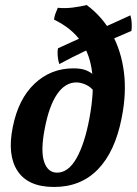

<svg xmlns="http://www.w3.org/2000/svg" viewBox="-20 -736 544 764"><path d="M195 8Q92 8 50 -55.5Q8 -119 31 -231Q53 -342 117.5 -403Q182 -464 272 -464Q303 -464 322 -456.5Q341 -449 354 -436V-373Q340 -391 320.5 -399.5Q301 -408 284 -408Q239 -408 207 -361Q175 -314 158 -224Q141 -136 155.5 -92.5Q170 -49 207 -49Q252 -49 284.5 -106.5Q317 -164 336 -266Q355 -368 347 -443.5Q339 -519 302 -571.5Q265 -624 195 -658Q196 -669 200.5 -681.5Q205 -694 210 -705Q239 -702 270 -706Q301 -710 325 -716Q387 -670 424.5 -602.5Q462 -535 473 -450Q484 -365 464 -266Q438 -133 370 -62.5Q302 8 195 8ZM216 -481Q211 -495 209.5 -514Q208 -533 211 -544L499 -675Q503 -661 504 -645Q505 -629 503 -613Q453 -591 407 -572Q361 -553 314.5 -531Q268 -509 216 -481Z"/></svg>

Font: Vollkorn SemiBold
Style: Italic
Weight: 600
Italic angle: -11°
Designer: Friedrich Althausen
Foundry: Friedrich Althausen
Version: Version 5.000